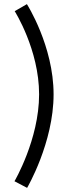

<svg xmlns="http://www.w3.org/2000/svg" viewBox="-20 -781 309 928"><path d="M111 127C111 127 239 -91 239 -325C239 -559 110 -761 110 -761L51 -727C51 -727 169 -541 169 -325C169 -107 50 95 50 95Z"/></svg>

Font: LilGrotesk
Style: Regular
Weight: 400
Designer: Bastien Sozeau
Foundry: NBR — Bastien Sozeau
Version: Version 2.001